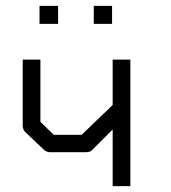

<svg xmlns="http://www.w3.org/2000/svg" viewBox="-20 -679 580 651"><path d="M422 -477V-48H362V-240L290 -168Q284 -163 269 -163H150Q138.5 -163 129 -171L66 -231Q57 -240 57 -253V-477H117V-266L162 -222H257L362 -323V-477ZM114 -659H177V-598H114ZM298 -659H360V-598H298Z"/></svg>

Font: 3270 Nerd Font
Style: Regular
Weight: 400
Monospace: yes
Version: Version 3.0.1;Nerd Fonts 3.3.0